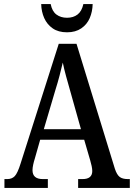

<svg xmlns="http://www.w3.org/2000/svg" viewBox="-20 -931 663 951"><path d="M2 0V-44H16Q39 -44 53 -58.5Q67 -73 82 -121L271 -714H359L549 -95Q559 -65 573 -54.5Q587 -44 613 -44H623V0H367V-44H389Q437 -44 437 -84Q437 -94 434 -108.5Q431 -123 427 -136L397 -239H179L152 -144Q148 -132 144.5 -116Q141 -100 141 -88Q141 -44 192 -44H217V0ZM197 -291H381L329 -476Q317 -518 307 -554.5Q297 -591 291 -621Q284 -591 275 -556.5Q266 -522 254 -484ZM312 -771Q269 -771 241 -790.5Q213 -810 199 -841.5Q185 -873 184 -911H231Q238 -875 259.5 -859Q281 -843 312 -843Q343 -843 364 -859Q385 -875 393 -911H439Q438 -873 424.5 -841.5Q411 -810 382.5 -790.5Q354 -771 312 -771Z"/></svg>

Font: Noto Serif Tamil Condensed Medium
Style: Regular
Weight: 500
Width: 3
Designer: Indian Type Foundry, Tom Grace, and the Monotype Design Team
Foundry: Monotype Imaging Inc.
Version: Version 2.004; ttfautohint (v1.8.4.7-5d5b)